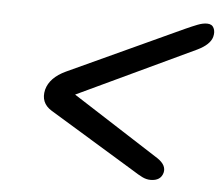

<svg xmlns="http://www.w3.org/2000/svg" viewBox="-41 -621 645 557"><g transform="rotate(5 281.5 -343.0)"><path d="M452.5 -134Q446 -110 416.5 -110Q404 -110 392 -116Q380 -122 364.5 -132L113 -285Q80 -305.5 89 -344Q98.5 -380 144.5 -401.5L477.5 -555Q498.5 -564.5 513.2 -570.2Q528 -576 540.5 -576Q555 -576 560.2 -565Q565.5 -554 561.5 -539Q555 -516 518.5 -498.5L177 -337.5L431.5 -174Q458 -156 452.5 -134Z"/></g></svg>

Font: Fraunces 9pt SuperSoft
Style: Italic
Weight: 400
Italic angle: -16°
Version: Version 1.000;[b76b70a41]